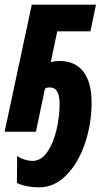

<svg xmlns="http://www.w3.org/2000/svg" viewBox="-29 -568 475 828"><path d="M44 221 45 104Q57 114 76.5 120Q96 126 111 126Q148 126 174.5 88Q201 50 214.5 -7Q228 -64 228 -120Q228 -156 217.5 -173.5Q207 -191 185 -191Q173 -191 165 -186L126 0H-9L108 -548H385L361 -433H218L190 -300Q206 -305 228 -305Q295 -305 330.5 -259Q366 -213 366 -125Q366 -36 338 48.5Q310 133 258 186.5Q206 240 139 240Q113 240 87.5 235Q62 230 44 221Z"/></svg>

Font: Noto Sans Display Ex Bold Cond
Style: Italic
Weight: 800
Width: 3
Italic angle: -12°
Designer: Monotype Design team
Foundry: Monotype Imaging Inc.
Version: Version 1.000